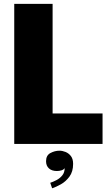

<svg xmlns="http://www.w3.org/2000/svg" viewBox="-20 -758 592 1011"><path d="M55 0V-737.5H257V-160.5H520V0ZM279.5 142.5Q253 142.5 237.8 128.8Q222.5 115 222.5 91Q222.5 60 245.5 47.8Q268.5 35.5 293.5 35.5Q308.5 35.5 325.2 42.2Q342 49 353.5 64Q365 79 365 105Q365 145.5 345.8 171.8Q326.5 198 300.5 212.5Q274.5 227 254.5 233.5L244.5 204.5Q260 199.5 277.8 190.2Q295.5 181 308 165.5Q320.5 150 320.5 127Q316 135 304.2 138.8Q292.5 142.5 279.5 142.5Z"/></svg>

Font: Epilogue Black
Style: Regular
Weight: 900
Designer: Tyler Finck
Foundry: Etcetera Type Co
Version: Version 2.111; ttfautohint (v1.8.3)